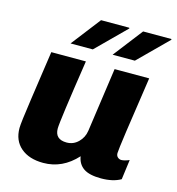

<svg xmlns="http://www.w3.org/2000/svg" viewBox="-108 -813 845 917"><g transform="rotate(15 314.0 -355.0)"><path d="M213 -167Q213 -113 271 -113Q304 -113 328 -136.5Q352 -160 357 -194L402 -511H573Q519 -153 519 -127Q519 -114 527 -107Q535 -100 545 -100Q559 -100 584 -110L571 -12Q533 10 474 10Q416 10 387.5 -9.5Q359 -29 353 -67Q283 10 188 10Q118 10 77 -25Q36 -60 36 -122Q36 -146 53.5 -266.5Q71 -387 75 -415Q78 -439 89 -511H260Q213 -202 213 -167ZM418 -720 420 -717 277 -575H167L279 -720ZM626 -720 628 -717 485 -575H375L487 -720Z"/></g></svg>

Font: Chivo ExtraBold Italic
Style: Regular
Weight: 800
Italic angle: -8.05°
Designer: Hector Gatti
Foundry: Omnibus-Type
Version: Version 1.007